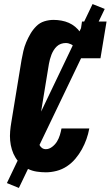

<svg xmlns="http://www.w3.org/2000/svg" viewBox="-20 -841 545 946"><path d="M206 8Q183 8 160.5 4.5Q138 1 118.5 -8.5Q99 -18 83 -32.5Q67 -47 56 -65Q45 -83 38.5 -104.5Q32 -126 30 -148.5Q28 -171 30 -194Q32 -217 36 -240L86 -545Q90 -567 95 -589Q100 -611 109 -632.5Q118 -654 130 -674.5Q142 -695 159 -712Q176 -729 198.5 -736Q221 -743 244 -743Q263 -743 282.5 -739.5Q302 -736 319 -728.5Q336 -721 350.5 -709Q365 -697 376 -681L384 -735H505L475 -554H354Q357 -568 356 -581.5Q355 -595 348.5 -606Q342 -617 329.5 -623Q317 -629 304 -629Q292 -629 280.5 -625Q269 -621 260 -612.5Q251 -604 244.5 -593.5Q238 -583 233.5 -571.5Q229 -560 226 -548.5Q223 -537 221 -526L171 -221Q169 -209 167.5 -197.5Q166 -186 166 -174.5Q166 -163 167.5 -151.5Q169 -140 173 -130Q177 -120 185.5 -113Q194 -106 206 -106Q222 -106 237 -117.5Q252 -129 261 -144Q270 -159 275 -175.5Q280 -192 283 -208H420Q415 -181 406 -155.5Q397 -130 383.5 -105.5Q370 -81 351.5 -59Q333 -37 309.5 -21.5Q286 -6 259 1Q232 8 206 8ZM73 85 14 61 436 -821 496 -797Z"/></svg>

Font: Iosevka Slab Heavy Oblique
Style: Regular
Weight: 900
Italic angle: -9°
Monospace: yes
Designer: Belleve Invis
Foundry: Belleve Invis
Version: Version 11.1.1; ttfautohint (v1.8.3)